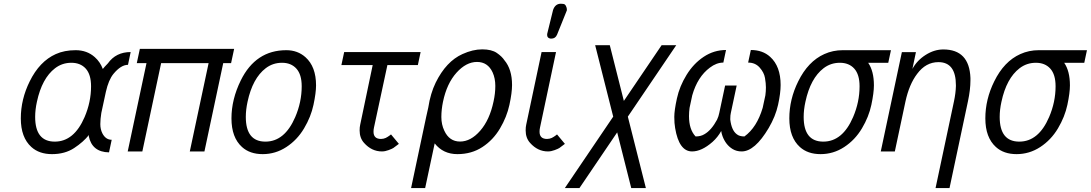

<svg xmlns="http://www.w3.org/2000/svg" viewBox="-20 -799 5755 1013"><path d="M165.5 -182.1Q165.5 -51.8 269 -51.8Q370.6 -51.8 426.3 -181.2Q460.4 -260.7 460.4 -343.8Q460.4 -405.8 432.6 -436.8Q404.8 -467.8 356.4 -467.8Q308.1 -467.8 270.5 -439Q201.2 -385.7 174.8 -262.2Q165.5 -220.2 165.5 -182.1ZM555.2 4.9Q465.3 3.4 448.2 -81.1L449.7 -87.4Q419.9 -49.8 371.1 -17.8Q322.3 14.2 254.6 14.2Q187 14.2 145.5 -23.4Q89.8 -73.7 89.8 -174.3Q89.8 -274.9 136.7 -369.6Q188.5 -475.1 274.4 -513.7Q319.8 -534.2 379.4 -534.2Q439 -534.2 480 -497.6Q508.3 -472.7 522.5 -435.1Q529.8 -444.8 549.3 -464.8Q591.8 -524.4 669.4 -524.4L655.3 -457Q618.2 -457 578.6 -409.2Q552.7 -377.4 538.6 -314.5L514.6 -203.1Q509.3 -170.9 509.3 -144Q509.3 -117.2 520 -95.7Q537.6 -61.5 569.3 -61.5Z M752.9 -465.8H701.7L717.8 -541H1215.3L1199.2 -465.8H1157.7L1058.6 0H981.4L1080.6 -465.8H830.1L731 0H653.8Z M1490.7 -534.2Q1550.3 -534.2 1591.8 -497.1Q1647.5 -447.3 1647.5 -348.6Q1647.5 -309.6 1634 -246.1Q1620.6 -182.6 1584.2 -121.6Q1547.9 -60.5 1490.7 -23.2Q1433.6 14.2 1366 14.2Q1298.3 14.2 1256.8 -23.4Q1201.2 -73.7 1201.2 -174.3Q1201.2 -274.9 1250.5 -375Q1329.1 -534.2 1490.7 -534.2ZM1276.9 -182.1Q1276.9 -51.8 1380.4 -51.8Q1481.9 -51.8 1537.6 -181.2Q1571.8 -260.7 1571.8 -343.8Q1571.8 -405.8 1543.9 -436.8Q1516.1 -467.8 1467.8 -467.8Q1419.4 -467.8 1381.8 -439Q1312.5 -385.7 1286.1 -262.2Q1276.9 -220.2 1276.9 -182.1Z M1795.9 -524.4H2199.2L2184.6 -455.6H2023.9L1953.1 -126Q1950.7 -115.7 1950.7 -104Q1950.7 -65.9 1990.2 -65.9L2003.4 -67.4L2015.1 -71.3L2025.4 -77.1L2034.2 -83L2043 -89.8L2084.5 -40Q2061 -22 2055.2 -18.1Q2049.3 -14.2 2030.5 -7.1Q2011.7 0 1995.1 0Q1940.9 0 1900.9 -44.9Q1877.4 -70.8 1877.4 -110.8Q1877.4 -128.9 1880.4 -141.1L1946.3 -455.6H1781.2Z M2584 -263.7Q2593.3 -305.7 2593.3 -345.7Q2593.3 -385.7 2579.1 -417Q2553.7 -472.2 2496.6 -472.2Q2439.5 -472.2 2388.4 -415.3Q2337.4 -358.4 2317.4 -262.7Q2308.6 -220.7 2308.6 -181.4Q2308.6 -142.1 2324.2 -109.4Q2350.6 -52.2 2407.2 -52.2Q2463.9 -52.2 2513.7 -109.4Q2563.5 -166.5 2584 -263.7ZM2273.4 -42.5 2223.1 193.4H2148.9L2228.5 -182.1L2239.7 -231.9Q2251 -306.2 2278.8 -363.3Q2334 -475.1 2419.9 -513.7Q2474.6 -538.6 2524.2 -538.6Q2573.7 -538.6 2601.1 -519.8Q2628.4 -501 2641.1 -481.4Q2681.6 -433.6 2681.6 -350.6Q2681.6 -309.6 2667.7 -245.6Q2653.8 -181.6 2617.9 -121.1Q2582 -60.5 2525.4 -23.4Q2468.3 14.2 2393.1 14.2Q2317.9 14.2 2273.4 -42.5Z M2837.4 -524.4H2913.6L2829.1 -126Q2826.7 -115.7 2826.7 -104Q2826.7 -65.9 2866.2 -65.9L2879.4 -67.4L2891.1 -71.3L2901.4 -77.1L2910.2 -83L2918.9 -89.8L2960.4 -40Q2937 -22 2931.2 -18.1Q2925.3 -14.2 2906.5 -7.1Q2887.7 0 2871.1 0Q2816.9 0 2776.9 -44.9Q2753.4 -70.8 2753.4 -110.8Q2753.4 -128.9 2756.3 -141.1ZM2885.3 -595.2Q2866.7 -597.7 2866.7 -614.7Q2866.7 -618.7 2867.2 -621.1L2897.9 -746.1Q2909.2 -779.3 2939 -779.3Q2943.4 -779.3 2952.1 -778.3Q2961.4 -777.3 2966.1 -767.1Q2970.7 -756.8 2970.7 -751.5Q2970.7 -746.1 2970.7 -744.1Q2969.7 -739.7 2968.3 -738.3L2918.9 -615.7Q2910.2 -595.2 2888.2 -595.2Z M3037.1 193.4H2960L3215.3 -183.6L3120.1 -560.5H3197.3L3271.5 -266.6L3470.7 -560.5H3547.9L3292.5 -183.6L3387.7 193.4H3310.5L3236.3 -100.6Z M3615.2 -186.5Q3615.2 -115.7 3649.9 -79.1Q3677.7 -79.1 3696.3 -90.8Q3732.9 -111.3 3763.2 -167.5Q3771.5 -185.1 3774.9 -203.1L3805.7 -347.7H3866.7L3835.9 -203.1Q3833 -190.9 3833 -172.9V-167.5Q3839.8 -111.3 3867.2 -90.8Q3880.9 -79.1 3907.7 -79.1Q3973.1 -126.5 4003.9 -230L4018.1 -295.9Q4021 -316.9 4021 -337.9Q4021 -358.9 4016.1 -387.7Q4011.2 -416.5 3988 -442.6Q3964.8 -468.8 3927.2 -468.8L3941.4 -535.2Q4003.9 -535.2 4043.5 -499Q4098.6 -449.2 4098.6 -350.6Q4098.6 -307.6 4085.2 -246.3Q4071.8 -185.1 4035.6 -123.5Q3962.4 0 3893.1 0Q3866.2 0 3845.2 -12.7Q3809.1 -34.7 3792 -80.6Q3786.6 -95.2 3785.2 -107.9Q3767.1 -75.2 3739.3 -50.3Q3682.1 0 3631.3 0Q3562.5 0 3542 -123.5Q3537.6 -148.4 3537.6 -182.4Q3537.6 -216.3 3551.5 -280Q3565.4 -343.8 3602.3 -403.8Q3639.2 -463.9 3693.1 -499.5Q3747.1 -535.2 3810.5 -535.2L3796.4 -468.8Q3760.3 -468.8 3725.6 -442.4Q3660.2 -394 3632.3 -295.9L3618.2 -230Q3615.2 -207.5 3615.2 -186.5Z M4220.2 -182.1Q4220.2 -51.8 4323.7 -51.8Q4425.3 -51.8 4481 -181.2Q4515.1 -260.7 4515.1 -343.8Q4515.1 -405.8 4487.3 -436.8Q4459.5 -467.8 4411.1 -467.8Q4362.8 -467.8 4325.2 -439Q4255.9 -385.7 4229.5 -262.2Q4220.2 -220.2 4220.2 -182.1ZM4560.5 -467.8Q4590.8 -423.8 4590.8 -348.6Q4590.8 -309.6 4577.4 -246.1Q4564 -182.6 4527.6 -121.6Q4491.2 -60.5 4434.1 -23.2Q4377 14.2 4309.3 14.2Q4241.7 14.2 4200.2 -23.4Q4144.5 -73.7 4144.5 -174.3Q4144.5 -274.9 4191.4 -369.6Q4243.2 -475.1 4329.1 -513.7Q4374.5 -534.2 4426.3 -534.2H4680.7L4666.5 -467.8Z M5023.4 -349.1Q5023.4 -471.2 4931.2 -471.2Q4864.7 -471.2 4818.8 -409.2Q4776.9 -354 4757.3 -263.7L4701.2 0H4627L4738.3 -523.9H4812.5L4793.9 -435.5Q4818.4 -480.5 4863.8 -509.3Q4909.2 -538.1 4957 -538.1Q5094.2 -538.1 5100.1 -387.7V-375.5Q5100.1 -326.2 5086.9 -264.2L4989.7 193.4H4916L5013.2 -264.2Q5022.5 -308.1 5023.4 -344.7Z M5254.4 -182.1Q5254.4 -51.8 5357.9 -51.8Q5459.5 -51.8 5515.1 -181.2Q5549.3 -260.7 5549.3 -343.8Q5549.3 -405.8 5521.5 -436.8Q5493.7 -467.8 5445.3 -467.8Q5397 -467.8 5359.4 -439Q5290 -385.7 5263.7 -262.2Q5254.4 -220.2 5254.4 -182.1ZM5594.7 -467.8Q5625 -423.8 5625 -348.6Q5625 -309.6 5611.6 -246.1Q5598.1 -182.6 5561.8 -121.6Q5525.4 -60.5 5468.3 -23.2Q5411.1 14.2 5343.5 14.2Q5275.9 14.2 5234.4 -23.4Q5178.7 -73.7 5178.7 -174.3Q5178.7 -274.9 5225.6 -369.6Q5277.3 -475.1 5363.3 -513.7Q5408.7 -534.2 5460.4 -534.2H5714.8L5700.7 -467.8Z"/></svg>

Font: Tuffy
Style: Italic
Weight: 400
Italic angle: -12°
Designer: Thatcher Ulrich, Karoly Barta and Michael Everson
Version: Version 001.271